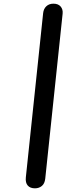

<svg xmlns="http://www.w3.org/2000/svg" viewBox="-20 -1024 422 1044"><path d="M170 0Q144 0 130.8 -15.2Q117.5 -30.5 120.5 -59.5L214.5 -952Q217 -976 232 -990Q247 -1004 270.5 -1004Q296.5 -1004 309.8 -988.5Q323 -973 320.5 -949.5L226 -52.5Q223 -25.5 207.5 -12.8Q192 0 170 0Z"/></svg>

Font: Edu SA Hand Medium
Style: Regular
Weight: 500
Designer: Tina and Corey Anderson, Eben Sorkin, Mirko Velimirovic
Foundry: Google for Education
Version: Version 2.000